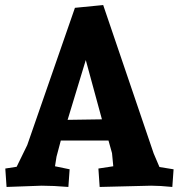

<svg xmlns="http://www.w3.org/2000/svg" viewBox="-20 -736 708 761"><path d="M668 -65 663 5Q614 0 579 0L375 5L370 -68L429 -77L424 -129L410 -179H221L204 -115L198 -77L256 -65L251 5Q192 0 145 0L6 5L1 -68L46 -75L88 -161L277 -705L389 -716L589 -128L612 -74ZM320 -498 248 -261 384 -263Z"/></svg>

Font: Andada SC
Style: Bold
Weight: 700
Designer: Carolina Giovagnoli
Foundry: Carolina Giovagnoli
Version: Version 1.003